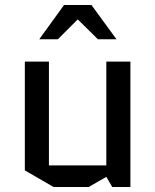

<svg xmlns="http://www.w3.org/2000/svg" viewBox="-20 -748 625 773"><path d="M80 -62V-500H177V-82H408V-500H505V5H432L408 -36L337 5H196ZM238 -728H348L449 -590H374L293 -670L213 -590H138Z"/></svg>

Font: Quantico
Style: Regular
Weight: 400
Designer: Matt Desmond
Foundry: MADtype
Version: Version 2.002